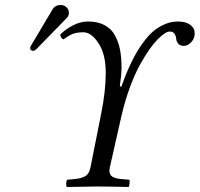

<svg xmlns="http://www.w3.org/2000/svg" viewBox="-20 -744 797 766"><path d="M340.8 -75.2 382.8 -286.1Q401.9 -379.9 401.9 -454.1Q401.9 -527.8 373 -571.5Q344.2 -615.2 313 -615.2Q286.6 -615.2 270.5 -608.9Q254.4 -602.5 232.9 -586.9Q223.1 -590.3 220.2 -606Q243.2 -628.9 272.7 -643.6Q302.2 -658.2 331.1 -658.2Q370.6 -658.2 397.9 -643.3Q425.3 -628.4 439.5 -601.3Q453.6 -574.2 459.2 -543.9Q464.8 -513.7 464.8 -475.1Q464.8 -446.8 458 -399.9L463.9 -397.9Q473.1 -423.3 481 -443.1Q488.8 -462.9 502.2 -491.2Q515.6 -519.5 528.6 -541Q541.5 -562.5 559.8 -585.7Q578.1 -608.9 597.2 -623.8Q616.2 -638.7 640.1 -648.4Q664.1 -658.2 689.9 -658.2Q721.2 -658.2 739 -645Q756.8 -631.8 756.8 -610.8Q756.8 -590.3 742.9 -575.7Q729 -561 713.9 -561Q698.2 -561 690.9 -570.1Q683.6 -579.1 682.9 -589.6Q682.1 -600.1 676.3 -609.1Q670.4 -618.2 657.2 -618.2Q640.1 -618.2 609.9 -587.9Q595.2 -573.2 578.6 -550.3Q562 -527.3 540.8 -490Q519.5 -452.6 499 -397.5Q478.5 -342.3 463.9 -278.8L418 -75.2Q413.6 -54.2 423.1 -43.5Q432.6 -32.7 461.9 -29.8L496.1 -26.9Q498 -22.9 496.8 -12Q495.6 -1 493.2 2Q405.3 0 366.2 0Q335.9 0 246.1 2Q243.2 -4.9 244.1 -14.4Q245.1 -23.9 248 -26.9L278.8 -29.8Q309.1 -32.7 322.8 -43Q336.4 -53.2 340.8 -75.2ZM222.2 -724.1Q235.8 -724.1 245.4 -714.8Q254.9 -705.6 254.9 -692.9Q254.9 -688 253.9 -686Q252 -676.8 245.1 -670.9L126 -548.8Q118.2 -541 112.8 -541Q107.4 -541 103.8 -544.2Q100.1 -547.4 100.1 -551.8Q100.1 -554.2 101.1 -555.2Q101.1 -558.1 105 -564L189.9 -707Q200.2 -724.1 222.2 -724.1Z"/></svg>

Font: Common Serif
Style: Italic
Weight: 400
Italic angle: -12°
Designer: Philipp H. Poll, Khaled Hosny
Foundry: Stefan Peev, Context Ltd.
Version: Version 1.026